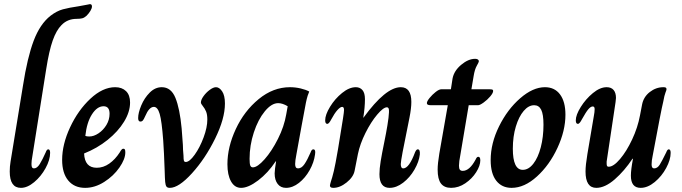

<svg xmlns="http://www.w3.org/2000/svg" viewBox="-20 -897 3291 927"><path d="M27 -69Q27 -93 31 -117L91 -484Q112 -619 142.5 -700Q173 -781 224 -821Q254 -844 283.5 -852Q313 -860 361 -867Q392 -872 401.5 -874.5Q411 -877 414 -877Q424 -877 424 -866Q424 -857 416.5 -844.5Q409 -832 398 -821Q387 -811 376.5 -808.5Q366 -806 350 -806Q306 -806 277 -776Q252 -751 234.5 -701.5Q217 -652 203 -563L133 -122Q132 -115 132 -105Q132 -93 135 -88.5Q138 -84 144 -84Q159 -84 172 -105Q185 -126 201 -162Q203 -168 206 -172Q209 -176 213 -176Q222 -176 222 -159Q222 -125 200 -85Q178 -45 145 -17.5Q112 10 81 10Q27 10 27 -69Z M280 -125Q280 -200 318.5 -282.5Q357 -365 416.5 -420.5Q476 -476 536 -476Q569 -476 588.5 -457Q608 -438 608 -402Q608 -357 579 -309.5Q550 -262 499.5 -221.5Q449 -181 386 -156Q389 -87 447 -87Q479 -87 507.5 -107Q536 -127 558 -161Q563 -170 567 -174.5Q571 -179 575 -179Q581 -179 583 -175Q585 -171 585 -161Q585 -129 556.5 -88Q528 -47 483 -18.5Q438 10 391 10Q339 10 309.5 -25.5Q280 -61 280 -125ZM509 -348Q509 -384 480 -384Q449 -384 424 -345Q399 -306 392 -241Q398 -238 411 -238Q433 -238 456 -253.5Q479 -269 494 -294Q509 -319 509 -348Z M775 -74Q772 -163 768 -219Q761 -313 751 -347Q741 -381 723 -381Q700 -381 681 -336Q674 -320 669.5 -315Q665 -310 658 -310Q647 -310 647 -327Q647 -352 662 -388Q677 -424 703 -450Q729 -476 761 -476Q806 -476 827 -424.5Q848 -373 857 -277Q862 -212 863 -197Q863 -177 866 -145Q866 -127 868 -121Q870 -115 877 -115Q895 -115 920 -150Q945 -185 963 -233.5Q981 -282 981 -320Q981 -344 975 -358.5Q969 -373 959.5 -384.5Q950 -396 950 -402Q950 -415 962.5 -432.5Q975 -450 992.5 -463Q1010 -476 1023 -476Q1039 -476 1052.5 -456Q1066 -436 1066 -397Q1066 -324 1018.5 -227.5Q971 -131 907 -60.5Q843 10 800 10Q788 10 783.5 3.5Q779 -3 777.5 -18.5Q776 -34 775 -74Z M1078 -104Q1078 -187 1118.5 -274Q1159 -361 1229 -418.5Q1299 -476 1380 -476Q1406 -476 1431.5 -470Q1457 -464 1473 -455Q1464 -433 1461 -419Q1458 -405 1457 -401Q1450 -365 1436.5 -291.5Q1423 -218 1411 -151Q1405 -121 1405 -105Q1405 -94 1408.5 -89Q1412 -84 1419 -84Q1436 -84 1450 -104.5Q1464 -125 1480 -162Q1482 -168 1485 -172Q1488 -176 1493 -176Q1502 -176 1502 -162Q1502 -155 1501 -151Q1496 -113 1475 -75.5Q1454 -38 1423.5 -14Q1393 10 1361 10Q1335 10 1320.5 -9Q1306 -28 1306 -60Q1306 -68 1308 -84L1313 -118H1311Q1274 -62 1226.5 -26Q1179 10 1144 10Q1113 10 1095.5 -21Q1078 -52 1078 -104ZM1362 -345 1369 -384Q1344 -399 1323 -399Q1291 -399 1258.5 -359.5Q1226 -320 1205.5 -257.5Q1185 -195 1185 -130Q1185 -106 1188.5 -97.5Q1192 -89 1201 -89Q1223 -89 1257.5 -128Q1292 -167 1322 -226.5Q1352 -286 1362 -345Z M1573 -1Q1573 -5 1578 -22Q1583 -35 1592 -72Q1599 -101 1612 -177Q1625 -253 1636 -325Q1641 -357 1641 -366Q1641 -381 1632 -381Q1623 -381 1609 -365.5Q1595 -350 1579 -320Q1575 -312 1570 -305.5Q1565 -299 1560 -299Q1550 -299 1550 -316Q1550 -343 1573.5 -381.5Q1597 -420 1631.5 -448Q1666 -476 1698 -476Q1718 -476 1730 -462Q1742 -448 1742 -418Q1742 -379 1734 -329H1735Q1842 -476 1915 -476Q1966 -476 1966 -405Q1966 -374 1957 -329Q1933 -212 1924 -163.5Q1915 -115 1915 -105Q1915 -84 1927 -84Q1955 -84 1984 -162Q1990 -176 1997 -176Q2009 -176 2007 -151Q2003 -116 1981 -78Q1959 -40 1926.5 -15Q1894 10 1861 10Q1812 10 1812 -56Q1812 -82 1818 -119Q1824 -156 1836 -214Q1844 -253 1850.5 -292Q1857 -331 1858 -355V-363Q1858 -379 1848 -379Q1831 -379 1801 -343.5Q1771 -308 1744.5 -255Q1718 -202 1708 -153L1692 -72Q1686 -42 1653.5 -16Q1621 10 1589 10Q1573 10 1573 -1Z M2093 -78Q2093 -107 2101 -155L2142 -389H2061Q2050 -389 2045.5 -391.5Q2041 -394 2041 -399Q2041 -408 2054 -424Q2067 -440 2083.5 -453Q2100 -466 2111 -466H2157L2165 -518Q2172 -555 2206.5 -584Q2241 -613 2274 -613Q2282 -613 2287 -610Q2292 -607 2292 -601Q2292 -597 2282 -579.5Q2272 -562 2267 -531L2256 -466H2341Q2353 -466 2357 -464.5Q2361 -463 2361 -458Q2361 -448 2347 -431.5Q2333 -415 2315 -402Q2297 -389 2288 -389H2243L2203 -151Q2196 -116 2196 -97Q2196 -83 2200.5 -77.5Q2205 -72 2214 -72Q2247 -72 2276 -126Q2279 -133 2282 -136.5Q2285 -140 2289 -140Q2299 -140 2299 -123Q2299 -97 2279 -65.5Q2259 -34 2226.5 -12Q2194 10 2158 10Q2125 10 2109 -11Q2093 -32 2093 -78Z M2349 -124Q2349 -205 2389.5 -287Q2430 -369 2491.5 -422.5Q2553 -476 2611 -476Q2658 -476 2684 -441Q2710 -406 2710 -343Q2710 -266 2671.5 -183Q2633 -100 2572.5 -45Q2512 10 2450 10Q2403 10 2376 -24.5Q2349 -59 2349 -124ZM2604 -295Q2604 -345 2593 -367Q2582 -389 2559 -389Q2532 -389 2508.5 -361.5Q2485 -334 2470.5 -286Q2456 -238 2456 -179Q2456 -77 2504 -77Q2532 -77 2555 -106.5Q2578 -136 2591 -186Q2604 -236 2604 -295Z M2807 -69Q2807 -99 2816 -153L2847 -336Q2851 -356 2851 -370Q2851 -383 2842 -383Q2832 -383 2820.5 -369.5Q2809 -356 2789 -320Q2785 -312 2780 -305.5Q2775 -299 2770 -299Q2760 -299 2760 -316Q2760 -342 2784 -380.5Q2808 -419 2842.5 -447.5Q2877 -476 2909 -476Q2931 -476 2942.5 -462.5Q2954 -449 2954 -424Q2954 -418 2952 -404L2909 -117V-107Q2909 -99 2911 -95.5Q2913 -92 2919 -92Q2942 -92 2973.5 -129Q3005 -166 3032 -223.5Q3059 -281 3070 -340L3080 -392Q3087 -429 3117 -452.5Q3147 -476 3183 -476Q3191 -476 3194.5 -474Q3198 -472 3198 -466Q3198 -462 3193 -450Q3188 -438 3182 -405Q3173 -370 3131 -144Q3126 -122 3126 -103Q3126 -84 3138 -84Q3154 -84 3165 -101.5Q3176 -119 3197 -162Q3202 -176 3209 -176Q3218 -176 3218 -159Q3218 -126 3196.5 -86Q3175 -46 3141 -18Q3107 10 3073 10Q3026 10 3026 -49Q3026 -77 3036 -130L3034 -131Q2995 -72 2948 -31Q2901 10 2859 10Q2807 10 2807 -69Z"/></svg>

Font: Charm
Style: Bold
Weight: 700
Designer: Katatrad Aksorn Co.,Ltd.
Foundry: Cadson Demak Co.,Ltd.
Version: Version 1.001